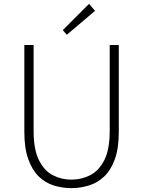

<svg xmlns="http://www.w3.org/2000/svg" viewBox="-20 -961 740 994"><path d="M349 13Q303 13 259 -0.5Q215 -14 181 -47Q147 -80 126.5 -136.5Q106 -193 106 -278V-728H154V-284Q154 -187 181.5 -132Q209 -77 253.5 -54Q298 -31 349 -31Q402 -31 447 -54Q492 -77 520 -132Q548 -187 548 -284V-728H595V-278Q595 -193 574.5 -136.5Q554 -80 519 -47Q484 -14 439.5 -0.5Q395 13 349 13ZM326 -781 305 -805 441 -941 472 -905Z"/></svg>

Font: Noto Sans KR ExtraLight
Style: Regular
Weight: 250
Designer: Ryoko NISHIZUKA  (kana, bopomofo & ideographs); Paul D. Hunt (Latin, Greek & Cyrillic); Sandoll Communications , Soo-you
Foundry: Adobe
Version: Version 2.004-H2;hotconv 1.0.118;makeotfexe 2.5.65603